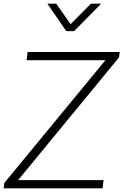

<svg xmlns="http://www.w3.org/2000/svg" viewBox="-24 -1029 674 1049"><path d="M-4 0 0 -30 552 -700H121L127 -745H630L626 -715L75 -45H542L536 0ZM338 -859 235 -1009H283L362 -897L473 -1009H529L381 -859Z"/></svg>

Font: Plus Jakarta Sans ExtraLight
Style: Italic
Weight: 200
Italic angle: -8°
Designer: Gumpita Rahayu
Foundry: Tokotype
Version: Version 2.071; ttfautohint (v1.8.4.7-5d5b);gftools[0.9.29]